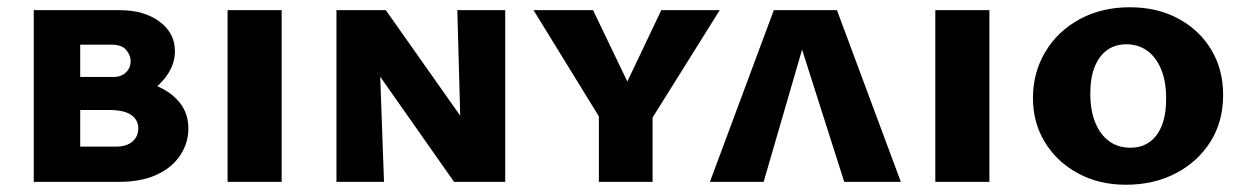

<svg xmlns="http://www.w3.org/2000/svg" viewBox="-20 -501 3433 529"><path d="M73 0V-473H310Q377 -473 419.5 -441.5Q462 -410 462 -360Q462 -324 439 -292Q416 -260 379 -239Q342 -218 299 -218L314 -282Q367 -282 408.5 -265.5Q450 -249 474.5 -219Q499 -189 499 -147Q499 -107 476.5 -73Q454 -39 411.5 -19.5Q369 0 309 0ZM201 -97H299Q329 -97 345 -111Q361 -125 361 -148Q361 -170 342 -184Q323 -198 278 -198H176V-289H294Q314 -289 327 -301.5Q340 -314 340 -333Q340 -348 328 -363Q316 -378 286 -378H201Z M607 0V-473H756V0Z M907 0V-473H1021L1038 0ZM1289 0H1231L962 -383V-473H1043L1282 -134ZM1372 -473V0H1253L1240 -473Z M1634 -174 1450 -473H1614L1724 -244H1693L1802 -473H1963L1776 -174ZM1630 0V-216H1778V0Z M1936 0 2112 -473H2286L2462 0H2306L2169 -430H2209L2084 0Z M2557 0V-473H2706V0Z M3082 8Q3008 8 2950 -23.5Q2892 -55 2859 -109Q2826 -163 2826 -231Q2826 -301 2860 -358Q2894 -415 2954.5 -448Q3015 -481 3093 -481Q3168 -481 3226 -450Q3284 -419 3317 -364.5Q3350 -310 3350 -239Q3350 -166 3315 -110.5Q3280 -55 3219.5 -23.5Q3159 8 3082 8ZM3094 -94Q3125 -94 3147 -109.5Q3169 -125 3181 -155Q3193 -185 3193 -229Q3193 -277 3179 -310.5Q3165 -344 3140.5 -361.5Q3116 -379 3083 -379Q3053 -379 3031 -363.5Q3009 -348 2996.5 -318Q2984 -288 2984 -243Q2984 -196 2998 -162.5Q3012 -129 3036.5 -111.5Q3061 -94 3094 -94Z"/></svg>

Font: Ysabeau SC ExtraBold
Style: Regular
Weight: 800
Designer: Christian Thalmann (Catharsis Fonts)
Version: Version 2.001;gftools[0.9.30]; featfreeze: smcp